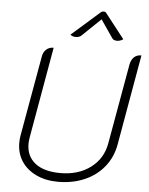

<svg xmlns="http://www.w3.org/2000/svg" viewBox="-61 -977 803 1035"><g transform="rotate(5 340.5 -459.0)"><path d="M66 -182Q66 -201 69 -220L146 -654Q150 -680 166 -694.5Q182 -709 206 -709L120 -220Q116 -194 116 -182Q116 -114 164 -76.5Q212 -39 300 -39Q397 -39 463 -88Q529 -137 544 -220L621 -654Q626 -680 641 -694.5Q656 -709 681 -709L595 -220Q583 -151 541.5 -99Q500 -47 435.5 -19Q371 9 292 9Q225 9 173.5 -15.5Q122 -40 94 -83Q66 -126 66 -182ZM319 -777Q301 -777 290 -787L441 -920Q448 -927 458 -927Q467 -927 472 -920L576 -787Q559 -776 543 -776Q523 -776 516 -788L450 -884L350 -788Q339 -777 319 -777Z"/></g></svg>

Font: K2D Thin
Style: Italic
Weight: 100
Italic angle: -10°
Designer: Katatrad Aksorn Co.,Ltd.
Foundry: Cadson Demak Co.,Ltd.
Version: Version 1.000; ttfautohint (v1.6)